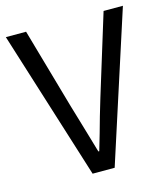

<svg xmlns="http://www.w3.org/2000/svg" viewBox="-101 -736 716 816"><g transform="rotate(-15 257.5 -328.0)"><path d="M206 0 0 -656H89L190 -302Q202 -263 212 -228Q222 -193 232.5 -158.5Q243 -124 254 -85H258Q270 -124 279.5 -158.5Q289 -193 299 -228Q309 -263 321 -302L430 -656H515L303 0Z"/></g></svg>

Font: Mada
Style: Regular
Weight: 400
Designer: Khaled Hosny
Version: Version 1.5